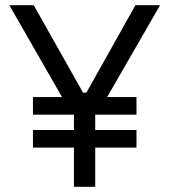

<svg xmlns="http://www.w3.org/2000/svg" viewBox="-20 -720 660 740"><path d="M597 -700H502L313 -363H300L110 -700H16L219 -346H107V-278H265V-219H107V-151H265V0H347V-151H506V-219H347V-278H506V-346H393Z"/></svg>

Font: Space Text
Style: Regular
Weight: 400
Designer: Florian Karsten (Space Text), Colophon Foundry (Space Mono)
Foundry: Florian Karsten
Version: Version 1.003;PS 001.003;hotconv 1.0.88;makeotf.lib2.5.64775